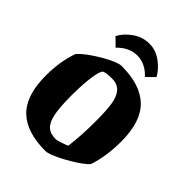

<svg xmlns="http://www.w3.org/2000/svg" viewBox="-235 -937 1067 1067"><g transform="rotate(45 299.0 -403.5)"><path d="M21 -286Q21 -399 53 -487Q75 -513 121.5 -545Q168 -577 214 -599.5Q260 -622 281 -622Q430 -622 503.5 -550.5Q577 -479 577 -323Q577 -208 546 -115Q524 -91 476.5 -61Q429 -31 382.5 -9.5Q336 12 316 12Q167 12 94 -59.5Q21 -131 21 -286ZM385 -99Q397 -185 397 -304Q397 -386 389.5 -434.5Q382 -483 359 -509Q336 -535 291 -535Q249 -535 232 -527Q218 -520 209 -459Q200 -398 200 -307Q200 -217 210 -167.5Q220 -118 243.5 -96.5Q267 -75 309 -75Q319 -75 350 -85.5Q381 -96 385 -99ZM304 -819Q354 -819 397.5 -787Q441 -755 462 -715L416 -670Q393 -696 363.5 -710.5Q334 -725 304 -725Q238 -725 186 -670L140 -715Q160 -755 204.5 -787Q249 -819 304 -819Z"/></g></svg>

Font: Grenze ExtraBold
Style: Regular
Weight: 800
Designer: Renata Polastri
Foundry: Omnibus-Type
Version: Version 1.002; ttfautohint (v1.8)